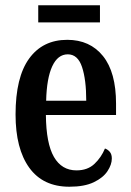

<svg xmlns="http://www.w3.org/2000/svg" viewBox="-20 -698 495 728"><path d="M243 10Q143 10 91 -62Q39 -134 39 -264Q39 -405 90.5 -476Q142 -547 235 -547Q321 -547 370.5 -485.5Q420 -424 420 -305V-262H154Q155 -154 184.5 -103Q214 -52 270 -52Q312 -52 338 -76.5Q364 -101 378 -135Q389 -131 396.5 -122Q404 -113 404 -97Q404 -74 387.5 -49Q371 -24 335.5 -7Q300 10 243 10ZM307 -316Q307 -396 291 -444Q275 -492 237 -492Q199 -492 178 -446.5Q157 -401 155 -316ZM125 -613V-678H359V-613Z"/></svg>

Font: Noto Serif Thai ExtraCondensed SemiBold
Style: Regular
Weight: 600
Width: 2
Designer: Monotype Design Team
Foundry: Monotype Imaging Inc.
Version: Version 2.001; ttfautohint (v1.8.4.7-5d5b)